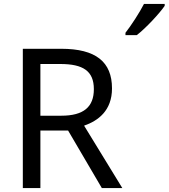

<svg xmlns="http://www.w3.org/2000/svg" viewBox="-20 -964 864 984"><path d="M824 -934V-944H718C695 -899 652 -833 623 -796V-784H681C728 -820 799 -897 824 -934ZM97 0H187V-295H329L502 0H607L411 -320C483 -345 554 -397 554 -511C554 -647 471 -714 294 -714H97ZM187 -371V-636H289C406 -636 461 -600 461 -507C461 -417 410 -371 294 -371Z"/></svg>

Font: Noto Sans Math
Style: Regular
Weight: 400
Designer: Monotype Design Team, Delve Withrington, Jeff Kellem
Foundry: Monotype Imaging Inc., Delve Fonts LLC
Version: Version 3.000